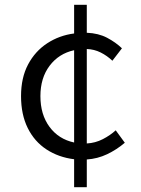

<svg xmlns="http://www.w3.org/2000/svg" viewBox="-20 -748 589 803"><path d="M290 35V-82Q225 -90 174.5 -123Q124 -156 96 -212.5Q68 -269 68 -346Q68 -423 97.5 -478.5Q127 -534 177.5 -567Q228 -600 290 -608V-728H343V-611Q392 -609 428 -590Q464 -571 490 -546L450 -494Q428 -515 401 -528.5Q374 -542 343 -543V-148Q379 -150 410 -166Q441 -182 464 -203L502 -151Q468 -122 428 -103Q388 -84 343 -81V35ZM290 -152V-538Q226 -524 187.5 -473Q149 -422 149 -346Q149 -269 187 -217.5Q225 -166 290 -152Z"/></svg>

Font: Source Han Sans SC Normal
Style: Regular
Weight: 350
Designer: Ryoko NISHIZUKA 西塚涼子 (kana, bopomofo & ideographs); Paul D. Hunt (Latin, Greek & Cyrillic); Sandoll Communications 산돌커뮤니
Foundry: Adobe
Version: Version 2.004;hotconv 1.0.118;makeotfexe 2.5.65603